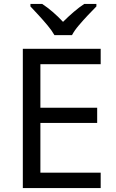

<svg xmlns="http://www.w3.org/2000/svg" viewBox="-20 -964 596 984"><path d="M496 0H97V-714H496V-635H187V-412H478V-334H187V-79H496ZM259 -784Q246 -807 224 -833.5Q202 -860 178 -886Q154 -912 136 -931V-944H196Q222 -927 250 -903Q278 -879 303 -852Q330 -879 358 -903Q386 -927 412 -944H474V-931Q455 -912 430.5 -886Q406 -860 383.5 -833.5Q361 -807 349 -784Z"/></svg>

Font: Noto Sans Old South Arabian
Style: Regular
Weight: 400
Designer: Monotype Design Team
Foundry: Monotype Imaging Inc.
Version: Version 2.001; ttfautohint (v1.8.4.7-5d5b)